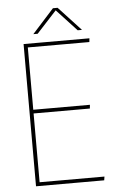

<svg xmlns="http://www.w3.org/2000/svg" viewBox="-60 -938 600 979"><g transform="rotate(-5 240.0 -448.5)"><path d="M84 -728H421L419 -709H104V-390H394L392 -371H104V-19H436L433 0H84ZM138 -774 249 -897H273L387 -774H365L262 -885L160 -774Z"/></g></svg>

Font: Murecho Thin Thin
Style: Regular
Weight: 250
Version: Version 1.010